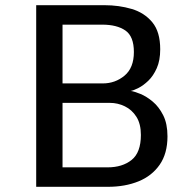

<svg xmlns="http://www.w3.org/2000/svg" viewBox="-20 -720 750 740"><path d="M119.5 0V-700H382.5Q438.5 -700 487.5 -685.5Q536.5 -671 567 -634.2Q597.5 -597.5 597.5 -530Q597.5 -487 584.2 -457.2Q571 -427.5 551.8 -409Q532.5 -390.5 513.8 -381Q495 -371.5 484 -369.5Q498 -367.5 521.2 -358Q544.5 -348.5 568.5 -328.5Q592.5 -308.5 609 -275.8Q625.5 -243 625.5 -194.5Q625.5 -128.5 595.5 -85.2Q565.5 -42 513.8 -21Q462 0 396 0ZM221 -398.5H376Q424 -398.5 460 -428.5Q496 -458.5 496 -519.5Q496 -580 463.2 -602.5Q430.5 -625 374 -625H221ZM221 -75H394.5Q451.5 -75 487.2 -103.5Q523 -132 523 -200Q523 -242.5 505.8 -269.8Q488.5 -297 461.2 -310.2Q434 -323.5 403.5 -323.5H221Z"/></svg>

Font: League Mono
Style: Regular
Weight: 400
Width: 6
Designer: Tyler Finck
Foundry: The League of Moveable Type / Tyler Finck
Version: Version 2.300;RELEASE